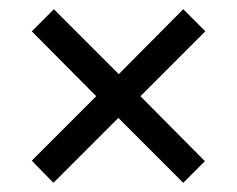

<svg xmlns="http://www.w3.org/2000/svg" viewBox="-20 -542 514 417"><path d="M96 -145 49 -193 189 -333 49 -474 97 -522 238 -381 378 -522 426 -474 285 -333 425 -192 378 -145 237 -286Z"/></svg>

Font: El Messiri Medium
Style: Regular
Weight: 500
Designer: Mohamed Gaber
Foundry: Kief Type Foundry
Version: Version 2.020; ttfautohint (v1.8.3)